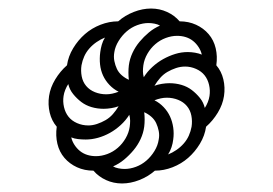

<svg xmlns="http://www.w3.org/2000/svg" viewBox="-20 -565 640 450"><path d="M229 -344Q236 -344 243 -345.5Q250 -347 258 -350Q246 -356 236.5 -366Q227 -376 221.5 -388Q216 -400 214.5 -414Q213 -428 215 -443Q216 -451 218.5 -460Q221 -469 226 -477Q216 -473 206.5 -466.5Q197 -460 189.5 -451.5Q182 -443 177.5 -433Q173 -423 171 -412Q169 -399 171.5 -386Q174 -373 182 -363.5Q190 -354 202.5 -349Q215 -344 229 -344ZM374 -203Q384 -207 393.5 -213.5Q403 -220 410.5 -228.5Q418 -237 422.5 -247Q427 -257 429 -268Q431 -281 428.5 -294Q426 -307 418 -316.5Q410 -326 397.5 -331Q385 -336 371 -336Q364 -336 357 -334.5Q350 -333 342 -330Q354 -324 363.5 -314Q373 -304 378.5 -292Q384 -280 386 -266Q388 -252 386 -238Q385 -229 382 -220Q379 -211 374 -203ZM317 -384Q325 -397 337 -408Q349 -419 362.5 -426.5Q376 -434 390.5 -438.5Q405 -443 420 -443Q428 -443 437 -441.5Q446 -440 453 -437Q451 -446 445.5 -454.5Q440 -463 432.5 -469Q425 -475 415.5 -478Q406 -481 395 -481Q382 -481 368.5 -476Q355 -471 344 -461.5Q333 -452 325.5 -439Q318 -426 316 -412Q315 -405 315 -398Q315 -391 317 -384ZM282 -378Q281 -386 281 -395Q281 -404 282 -412Q284 -427 290.5 -441Q297 -455 307 -467Q317 -479 329 -489Q341 -499 355 -505Q350 -508 342.5 -509.5Q335 -511 328 -511Q315 -511 301.5 -506Q288 -501 277 -491.5Q266 -482 258 -469Q250 -456 248 -443Q246 -432 248 -422Q250 -412 254 -403.5Q258 -395 265.5 -388.5Q273 -382 282 -378ZM187 -271Q197 -271 207.5 -274.5Q218 -278 227.5 -283.5Q237 -289 244.5 -297.5Q252 -306 258 -316Q250 -313 240.5 -311.5Q231 -310 223 -310Q208 -310 194.5 -314Q181 -318 170.5 -326Q160 -334 151.5 -344.5Q143 -355 140 -368Q136 -362 133 -354.5Q130 -347 129 -340Q127 -327 130 -314Q133 -301 140.5 -291.5Q148 -282 160.5 -276.5Q173 -271 187 -271ZM205 -199Q218 -199 231.5 -204Q245 -209 256 -218.5Q267 -228 274.5 -241Q282 -254 284 -268Q285 -275 285 -282Q285 -289 283 -296Q275 -283 263 -272Q251 -261 237.5 -253.5Q224 -246 209.5 -242Q195 -238 181 -238Q172 -238 163 -239Q154 -240 147 -243Q149 -234 154.5 -225.5Q160 -217 167.5 -211Q175 -205 184.5 -202Q194 -199 205 -199ZM266 -135Q246 -135 228.5 -143Q211 -151 199 -165Q178 -165 160.5 -173Q143 -181 131 -195Q119 -209 114.5 -228Q110 -247 113 -268Q101 -282 96.5 -301Q92 -320 95 -340Q98 -360 109.5 -379Q121 -398 137 -412Q140 -433 151.5 -452Q163 -471 179 -485Q195 -499 215.5 -507Q236 -515 257 -515Q273 -529 293.5 -537Q314 -545 334 -545Q354 -545 371.5 -537Q389 -529 401 -515Q422 -515 439.5 -507Q457 -499 469 -485Q481 -471 485.5 -452Q490 -433 487 -412Q499 -398 503.5 -379Q508 -360 505 -340Q502 -320 490.5 -301Q479 -282 463 -268Q460 -247 448.5 -228Q437 -209 421 -195Q405 -181 384.5 -173Q364 -165 343 -165Q327 -151 306.5 -143Q286 -135 266 -135ZM272 -169Q285 -169 298.5 -174Q312 -179 323 -188.5Q334 -198 342 -211Q350 -224 352 -238Q354 -248 352 -258Q350 -268 346 -276.5Q342 -285 334.5 -291.5Q327 -298 318 -302Q319 -294 319 -285Q319 -276 318 -268Q316 -253 309.5 -239Q303 -225 293 -213Q283 -201 271 -191Q259 -181 245 -175Q250 -172 257.5 -170.5Q265 -169 272 -169ZM460 -312Q464 -318 467 -325.5Q470 -333 471 -340Q473 -353 470 -366Q467 -379 459.5 -388.5Q452 -398 439.5 -403.5Q427 -409 414 -409Q403 -409 392.5 -405.5Q382 -402 372.5 -396.5Q363 -391 355.5 -382.5Q348 -374 342 -364Q350 -367 359.5 -368.5Q369 -370 377 -370Q392 -370 405.5 -366Q419 -362 429.5 -354Q440 -346 448.5 -335.5Q457 -325 460 -312Z"/></svg>

Font: Iosevka Extralight Extended
Style: Italic
Weight: 200
Width: 7
Italic angle: -9°
Monospace: yes
Designer: Belleve Invis
Foundry: Belleve Invis
Version: Version 32.5.0; ttfautohint (v1.8.4)